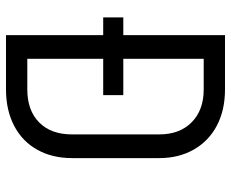

<svg xmlns="http://www.w3.org/2000/svg" viewBox="-85 -685 770 640"><g transform="rotate(90 300.0 -365.0)"><path d="M278 -730Q347 -730 398.5 -703Q450 -676 478.5 -626Q507 -576 507 -511V-220Q507 -154 479 -104Q451 -54 399 -27Q347 0 278 0H97V-324H38V-391H97V-730ZM428 -511Q428 -579 387.5 -619Q347 -659 278 -659H176V-391H297V-324H176V-71H278Q348 -71 388 -110.5Q428 -150 428 -220Z"/></g></svg>

Font: JetBrains Mono Semi Light
Style: Regular
Weight: 350
Monospace: yes
Designer: Philipp Nurullin, Konstantin Bulenkov
Foundry: JetBrains
Version: 2.002